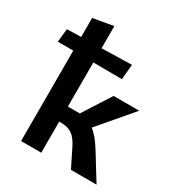

<svg xmlns="http://www.w3.org/2000/svg" viewBox="-197 -834 879 947"><g transform="rotate(30 243.0 -360.5)"><path d="M401 -149 493 0H347L296 -103Q275 -145 250.5 -161Q226 -177 191 -177H178V0H63V-515H-25L-17 -591L63 -593V-701L178 -721V-595L349 -599L341 -513L178 -514V-263H230H246L347 -421H493L332 -232Q365 -206 401 -149Z"/></g></svg>

Font: Ysabeau Infant
Style: Bold
Weight: 700
Designer: Christian Thalmann (Catharsis Fonts)
Version: Version 0.003